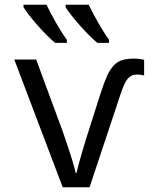

<svg xmlns="http://www.w3.org/2000/svg" viewBox="-20 -786 640 806"><path d="M40 -536.1H131.8L241.2 -240.2Q245.1 -229.5 250.2 -214.1Q255.4 -198.7 261.2 -181.6Q267.1 -164.6 272.9 -146.5Q278.8 -128.4 283.7 -112.1Q288.6 -95.7 292.5 -81.8Q296.4 -67.9 297.9 -59.1H300.8Q304.2 -73.7 310.3 -96.4Q316.4 -119.1 323.7 -144.3Q331.1 -169.4 338.6 -194.1Q346.2 -218.8 352.1 -236.8L401.9 -393.1Q416.5 -438.5 429.4 -467Q442.4 -495.6 458.3 -512Q474.1 -528.3 494.4 -534.2Q514.6 -540 543.9 -540Q556.6 -540 567.4 -538.3Q578.1 -536.6 585 -535.2V-469.2Q579.6 -470.7 571.8 -471.9Q564 -473.1 555.2 -473.1Q542.5 -473.1 532.7 -468.5Q522.9 -463.9 515.1 -454.1Q507.3 -444.3 500.2 -428.5Q493.2 -412.6 485.8 -390.1L356 0H243.2ZM437.5 -606H388.7Q372.1 -619.6 352.1 -639.9Q332 -660.2 313.2 -681.6Q294.4 -703.1 278.8 -722.9Q263.2 -742.7 255.4 -755.9V-766.1H352.5Q360.4 -749.5 370.8 -729.7Q381.3 -710 392.6 -690.2Q403.8 -670.4 415.5 -651.9Q427.2 -633.3 437.5 -619.1ZM260.7 -606H211.4Q194.8 -619.6 174.8 -639.9Q154.8 -660.2 136 -681.6Q117.2 -703.1 101.8 -722.9Q86.4 -742.7 78.6 -755.9V-766.1H175.3Q183.1 -749.5 193.6 -729.7Q204.1 -710 215.3 -690.2Q226.6 -670.4 238.3 -651.9Q250 -633.3 260.7 -619.1Z"/></svg>

Font: Droid Sans Mono
Style: Regular
Weight: 400
Monospace: yes
Foundry: Ascender Corporation
Version: Version 1.00 build 112